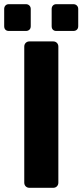

<svg xmlns="http://www.w3.org/2000/svg" viewBox="-42 -898 394 918"><path d="M99 0Q88 0 81 -7Q74 -14 74 -25V-675Q74 -686 81 -693Q88 -700 99 -700H212Q223 -700 230 -693Q237 -686 237 -675V-25Q237 -14 230 -7Q223 0 212 0ZM227 -750Q217 -750 211 -756Q205 -762 205 -773V-855Q205 -865 211 -871.5Q217 -878 227 -878H309Q319 -878 325.5 -871.5Q332 -865 332 -855V-773Q332 -762 325.5 -756Q319 -750 309 -750ZM0 -750Q-10 -750 -16 -756Q-22 -762 -22 -773V-855Q-22 -865 -16 -871.5Q-10 -878 0 -878H82Q92 -878 98.5 -871.5Q105 -865 105 -855V-773Q105 -762 98.5 -756Q92 -750 82 -750Z"/></svg>

Font: Rubik Light SemiBold
Style: Regular
Weight: 600
Version: Version 2.300;gftools[0.9.30]